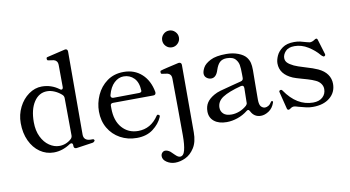

<svg xmlns="http://www.w3.org/2000/svg" viewBox="-90 -968 2634 1443"><g transform="rotate(-10 1227.0 -246.0)"><path d="M572 -20Q563 -9 553 -8Q471 5 430 10H426Q408 10 408 -10V-15Q408 -23 404.5 -27.5Q401 -32 396 -32Q390 -32 383 -28Q322 13 256 13Q198 13 150.5 -20Q103 -53 75.5 -112Q48 -171 48 -247Q48 -312 76 -368Q104 -424 151 -457.5Q198 -491 251 -491Q323 -491 381 -448Q388 -442 394 -442Q399 -442 402.5 -447Q406 -452 406 -460L405 -624Q405 -646 396.5 -656.5Q388 -667 374.5 -670Q361 -673 334 -676Q324 -676 324 -692Q324 -699 330 -701Q339 -704 427 -724L469 -734L475 -735Q483 -735 487.5 -729.5Q492 -724 492 -715L491 -82Q491 -59 504 -47Q517 -35 542 -34H560Q572 -34 572 -20ZM397 -64Q408 -75 408 -90L406 -375Q406 -390 395 -401Q371 -423 341.5 -436Q312 -449 284 -449Q222 -449 184 -391.5Q146 -334 146 -237Q146 -173 169 -125.5Q192 -78 229 -53Q266 -28 305 -28Q357 -28 397 -64Z M1087 -119Q1087 -116 1084 -110Q1063 -61 1013.5 -23.5Q964 14 889 14Q820 14 763.5 -17Q707 -48 674.5 -103.5Q642 -159 642 -231Q642 -294 669 -354.5Q696 -415 749 -453.5Q802 -492 876 -492Q958 -492 1013.5 -441.5Q1069 -391 1085 -302V-298Q1085 -279 1065 -279L759 -277Q738 -277 738 -259V-240Q738 -144 785.5 -90Q833 -36 908 -36Q1005 -36 1064 -125Q1068 -131 1073 -131Q1076 -131 1082 -127Q1087 -124 1087 -119ZM749 -338Q748 -336 748 -331Q748 -323 753.5 -318.5Q759 -314 768 -314L962 -316Q972 -316 977.5 -319.5Q983 -323 983 -329Q981 -394 949 -426.5Q917 -459 870 -459Q831 -459 798 -428.5Q765 -398 749 -338Z M1203 -675Q1203 -701 1221.5 -720Q1240 -739 1267 -739Q1293 -739 1312 -720Q1331 -701 1331 -675Q1331 -649 1312 -630Q1293 -611 1267 -611Q1240 -611 1221.5 -630Q1203 -649 1203 -675ZM1048 182Q1048 166 1058 155.5Q1068 145 1081 145Q1099 145 1119 160L1148 188Q1169 209 1184 209Q1211 209 1221.5 168Q1232 127 1232 56L1231 -151L1229 -377Q1229 -398 1220.5 -408.5Q1212 -419 1198.5 -422Q1185 -425 1158 -428Q1152 -429 1150.5 -432Q1149 -435 1149 -441Q1149 -446 1150 -449Q1151 -452 1154 -453Q1164 -457 1209 -467.5Q1254 -478 1294 -487H1299Q1307 -487 1312 -482Q1317 -477 1317 -468V46Q1317 120 1288 165Q1259 210 1219 228.5Q1179 247 1141 247Q1106 247 1077 228Q1048 209 1048 182Z M1943 -76 1942 -70Q1928 -29 1897 -8.5Q1866 12 1836 12Q1785 12 1761 -36Q1755 -48 1748 -48Q1741 -48 1736 -43Q1701 -15 1658.5 -0.5Q1616 14 1575 14Q1515 14 1480 -14Q1445 -42 1445 -90Q1445 -128 1462.5 -155.5Q1480 -183 1518 -205Q1540 -218 1569.5 -226.5Q1599 -235 1658 -250Q1715 -264 1732 -269Q1750 -274 1750 -292V-317Q1750 -368 1745.5 -391.5Q1741 -415 1726 -433Q1706 -459 1657 -459Q1624 -459 1604.5 -441.5Q1585 -424 1572 -384Q1555 -329 1517 -329Q1498 -329 1482 -341.5Q1466 -354 1466 -375Q1466 -394 1480.5 -420.5Q1495 -447 1537.5 -469Q1580 -491 1659 -491Q1709 -491 1749.5 -475.5Q1790 -460 1809 -436Q1825 -415 1830.5 -392.5Q1836 -370 1836 -337Q1836 -282 1835 -245L1834 -113Q1834 -71 1848 -57.5Q1862 -44 1877 -44Q1890 -44 1903.5 -52Q1917 -60 1928 -78Q1931 -83 1935 -83Q1943 -83 1943 -76ZM1737 -82Q1747 -92 1747 -102V-111L1749 -215Q1749 -227 1742.5 -232Q1736 -237 1725 -234Q1630 -209 1584.5 -179.5Q1539 -150 1539 -102Q1539 -74 1559 -55Q1579 -36 1621 -36Q1650 -36 1680.5 -47.5Q1711 -59 1737 -82Z M2048 3Q2039 3 2036 -10L2004 -138L2003 -143Q2003 -150 2011 -153Q2013 -154 2017 -154Q2024 -154 2028 -147Q2116 -18 2240 -18Q2286 -18 2312.5 -42Q2339 -66 2339 -104Q2339 -126 2325.5 -145Q2312 -164 2288 -175Q2263 -187 2229 -197Q2195 -207 2187 -209Q2140 -222 2121 -230Q2026 -271 2026 -354Q2026 -380 2040 -411.5Q2054 -443 2087.5 -467Q2121 -491 2177 -491Q2202 -491 2222.5 -486.5Q2243 -482 2268 -474Q2290 -468 2294 -468Q2312 -468 2331 -481Q2339 -487 2345 -487Q2353 -487 2356 -475L2390 -363Q2391 -360 2391 -356Q2391 -350 2383 -346Q2381 -345 2377 -345Q2364 -352 2358 -360Q2326 -399 2277 -429.5Q2228 -460 2174 -460Q2127 -460 2105 -435.5Q2083 -411 2083 -385Q2083 -364 2097 -349Q2111 -334 2144 -318Q2167 -307 2224 -290Q2289 -271 2321 -256Q2366 -235 2388.5 -203Q2411 -171 2411 -131Q2411 -66 2362.5 -26Q2314 14 2233 14Q2208 14 2184 9Q2160 4 2125 -6Q2101 -14 2092 -14Q2077 -14 2063 -3Q2056 3 2048 3Z"/></g></svg>

Font: Shippori Mincho B1 Medium
Style: Regular
Weight: 500
Designer: FONTDASU
Foundry: FONTDASU / Google Inc. / but / Adobe
Version: Version 3.110; ttfautohint (v1.8.3)